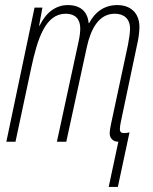

<svg xmlns="http://www.w3.org/2000/svg" viewBox="-20 -558 602 756"><path d="M446 0 408 178H444L490 -37C484 -35 476 -34 468 -34C457 -34 452 -39 452 -49C452 -58 454 -70 456 -79L520 -383C525 -403 529 -433 529 -451C529 -510 491 -538 442 -538C391 -538 354 -511 331 -467H329C325 -513 296 -538 247 -538C200 -538 161 -509 136 -457H134L147 -528H116L5 0H41L103 -291C128 -407 159 -504 239 -504C276 -504 296 -483 296 -446C296 -433 294 -415 290 -397L204 0H241L322 -373C337 -442 368 -504 432 -504C468 -504 492 -484 492 -445C492 -429 489 -409 484 -382L417 -69C414 -54 412 -43 412 -32C412 -18 421 0 446 0Z"/></svg>

Font: Noto Sans ExtraCondensed ExtraLight
Style: Italic
Weight: 200
Width: 2
Italic angle: -12°
Designer: Monotype Design Team
Foundry: Monotype Imaging Inc.
Version: Version 2.013